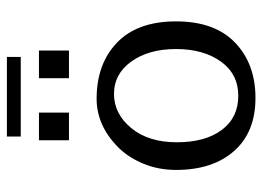

<svg xmlns="http://www.w3.org/2000/svg" viewBox="-122 -628 760 556"><g transform="rotate(-90 258.0 -350.0)"><path d="M43.9 0ZM140.6 -710H371.1V-669.9H140.6ZM43.9 0ZM389.6 -530.3ZM309.6 -617.2H389.6V-530.3H309.6ZM129.9 -617.2H210V-530.3H129.9ZM357.9 -90.6Q394 -141.1 394 -220.2Q394 -299.3 357.9 -349.6Q321.8 -399.9 264.2 -399.9Q206.5 -399.9 165.3 -350.1Q124 -300.3 124 -218Q124 -135.7 159.7 -87.9Q195.3 -40 258.5 -40Q321.8 -40 357.9 -90.6ZM43.9 -220.2Q43.9 -271 62 -314.9Q80.1 -358.4 109.4 -387.7Q172.4 -450.2 250 -450.2Q351.1 -450.2 412.6 -391.1Q474.1 -332 474.1 -220.2Q474.1 -108.4 412.6 -49.3Q351.1 9.8 252.2 9.8Q153.3 9.8 98.6 -52.2Q43.9 -114.3 43.9 -220.2Z"/></g></svg>

Font: Pfennig
Style: Medium
Weight: 500
Version: Version 20120410 ; ttfautohint (v0.8)